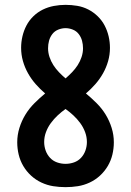

<svg xmlns="http://www.w3.org/2000/svg" viewBox="-20 -763 540 791"><path d="M250 8Q224 8 199 4Q174 0 150.5 -11Q127 -22 108 -39.5Q89 -57 76 -79Q63 -101 57 -126Q51 -151 51 -177Q51 -207 60 -236Q69 -265 84.5 -290.5Q100 -316 121.5 -337.5Q143 -359 166 -378Q145 -396 127 -416.5Q109 -437 95.5 -461Q82 -485 74.5 -511.5Q67 -538 67 -566Q67 -590 72.5 -613.5Q78 -637 89 -658Q100 -679 117.5 -696Q135 -713 156.5 -723.5Q178 -734 202 -738.5Q226 -743 250 -743Q274 -743 298 -739Q322 -735 343.5 -724Q365 -713 382.5 -696Q400 -679 411 -658Q422 -637 427.5 -613.5Q433 -590 433 -566Q433 -538 425.5 -511.5Q418 -485 404.5 -461Q391 -437 373 -416.5Q355 -396 334 -378Q357 -359 378.5 -337.5Q400 -316 415.5 -290.5Q431 -265 440 -236Q449 -207 449 -177Q449 -151 443 -126Q437 -101 424 -79Q411 -57 392 -39.5Q373 -22 349.5 -11Q326 0 301 4Q276 8 250 8ZM250 -440Q264 -452 277 -465.5Q290 -479 300 -494.5Q310 -510 316 -528Q322 -546 322 -564Q322 -580 318 -595Q314 -610 304.5 -622.5Q295 -635 280 -641Q265 -647 250 -647Q235 -647 220 -641Q205 -635 195.5 -622.5Q186 -610 182 -595Q178 -580 178 -564Q178 -546 184 -528Q190 -510 200 -494.5Q210 -479 223 -465.5Q236 -452 250 -440ZM250 -88Q268 -88 285 -94Q302 -100 314 -113Q326 -126 332 -143Q338 -160 338 -178Q338 -199 330.5 -219Q323 -239 310.5 -256Q298 -273 282.5 -287.5Q267 -302 250 -314Q233 -302 217.5 -287.5Q202 -273 189.5 -256Q177 -239 169.5 -219Q162 -199 162 -178Q162 -160 168 -143Q174 -126 186 -113Q198 -100 215 -94Q232 -88 250 -88Z"/></svg>

Font: Iosevka Julsh Curly
Style: Bold
Weight: 700
Designer: Belleve Invis
Foundry: Belleve Invis
Version: Version 15.0.2; ttfautohint (v1.8.4)